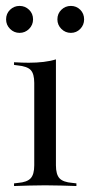

<svg xmlns="http://www.w3.org/2000/svg" viewBox="-22 -623 301 643"><path d="M92.7 -206.5V-345.2Q92.7 -375.8 81 -388.3Q69.4 -400.8 37.1 -404L25 -405.6V-414.5Q41.9 -413.7 52.8 -413.3Q63.7 -412.9 74.2 -412.9Q100.8 -412.9 124.2 -415.7Q147.6 -418.5 165.3 -424.2V-414.5V-206.5ZM129 -2.4Q100.8 -2.4 76.2 -1.6Q51.6 -0.8 25 0V-8.9L38.7 -10.5Q68.5 -12.9 80.6 -25.8Q92.7 -38.7 92.7 -69.4V-206.5H165.3V-69.4Q165.3 -38.7 177.4 -25.8Q189.5 -12.9 220.2 -10.5L233.9 -8.9V0Q207.3 -0.8 182.3 -1.6Q157.3 -2.4 129 -2.4ZM215.3 -512.9Q196.8 -512.9 183.5 -526.2Q170.2 -539.5 170.2 -558.1Q170.2 -577.4 183.5 -590.3Q196.8 -603.2 215.3 -603.2Q233.9 -603.2 246.8 -590.3Q259.7 -577.4 259.7 -558.1Q259.7 -539.5 246.8 -526.2Q233.9 -512.9 215.3 -512.9ZM43.5 -512.9Q25 -512.9 11.7 -526.2Q-1.6 -539.5 -1.6 -558.1Q-1.6 -577.4 11.7 -590.3Q25 -603.2 43.5 -603.2Q62.1 -603.2 75.4 -590.3Q88.7 -577.4 88.7 -558.1Q88.7 -539.5 75.4 -526.2Q62.1 -512.9 43.5 -512.9Z"/></svg>

Font: Playfair 144pt SemiCondensed Light
Style: Regular
Weight: 300
Width: 4
Designer: Claus Eggers Sørensen
Foundry: Claus Eggers Sørensen
Version: Version 2.203